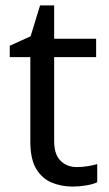

<svg xmlns="http://www.w3.org/2000/svg" viewBox="-20 -679 401 709"><path d="M264 -62Q284 -62 305 -65.5Q326 -69 339 -73V-6Q325 1 299 5.5Q273 10 249 10Q207 10 171.5 -4.5Q136 -19 114 -55Q92 -91 92 -156V-468H16V-510L93 -545L128 -659H180V-536H335V-468H180V-158Q180 -109 203.5 -85.5Q227 -62 264 -62Z"/></svg>

Font: Noto Sans Ambassadori
Style: Regular
Weight: 400
Designer: Monotype Design Team
Foundry: Monotype Imaging Inc.
Version: Version 2.013